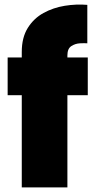

<svg xmlns="http://www.w3.org/2000/svg" viewBox="-20 -809 413 829"><path d="M74 0V-398H13V-561H74V-585Q74 -647 100 -688.5Q126 -730 168 -753Q210 -776 259.5 -784Q309 -792 357 -788V-622Q346 -623 325.5 -622Q305 -621 288 -610Q271 -599 271 -570V-561H359V-398H271V0Z"/></svg>

Font: Parkinsans ExtraBold
Style: Regular
Weight: 800
Designer: Red Stone, Indian Type Foundry
Foundry: Indian Type Foundry
Version: Version 1.000